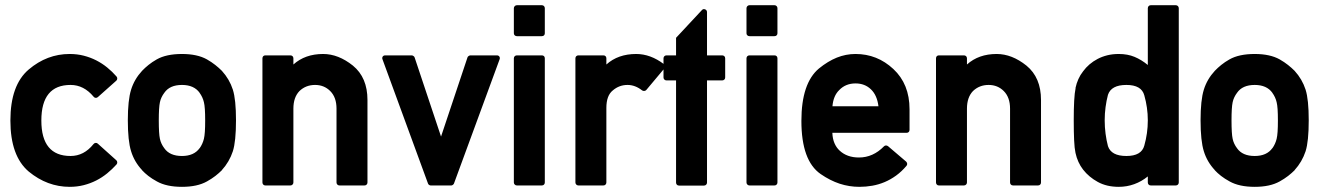

<svg xmlns="http://www.w3.org/2000/svg" viewBox="-20 -722 5163 748"><path d="M433.1 -97.7Q436.5 -94.7 436.8 -89.8Q437 -85 434.1 -81.5Q417 -62.5 397.2 -46.4Q377.4 -30.3 354.7 -18.8Q332 -7.3 306.2 -0.7Q280.3 5.9 251.5 5.9Q164.1 5.9 91.8 -53.7Q20.5 -114.3 20.5 -252.4Q20.5 -390.6 91.8 -451.2Q163.1 -511.7 251.5 -511.7Q280.3 -511.7 306.2 -505.1Q332 -498.5 355 -486.8Q377.9 -475.1 397.7 -459Q417.5 -442.9 434.1 -423.8Q437 -420.4 436.8 -415.5Q436.5 -410.6 433.1 -407.7L361.3 -343.8Q357.4 -340.3 352.5 -340.8Q347.7 -341.3 344.7 -345.2Q306.6 -391.1 254.9 -391.1Q141.1 -391.1 141.1 -252.4Q141.1 -114.3 254.9 -114.3Q307.1 -114.3 344.2 -160.6Q347.2 -164.6 352.3 -165.3Q357.4 -166 361.3 -162.1Z M478 -253.4Q478 -332 490.7 -372.6Q503.4 -413.6 533.7 -446.3Q544.9 -458 558.8 -469.2Q572.8 -480.5 590.8 -490.7Q627.9 -511.7 689 -511.7Q748.5 -511.7 786.1 -490.7Q804.7 -480 818.8 -468.8Q833 -457.5 844.2 -446.3Q874 -413.6 887.2 -372.6Q899.4 -334 899.4 -253.4Q899.4 -171.4 887.2 -132.8Q873.5 -91.3 844.2 -59.1H844.7Q833.5 -47.9 819.1 -36.6Q804.7 -25.4 786.1 -15.1Q748.5 5.9 689 5.9Q628.9 5.9 591.3 -15.1Q572.3 -25.4 557.9 -36.6Q543.5 -47.9 533.2 -59.1H533.7Q503.4 -91.3 490.7 -132.8Q478 -173.3 478 -253.4ZM779.3 -252.4Q779.3 -278.8 778.1 -296.4Q776.9 -314 774.4 -323.7Q770 -343.3 757.3 -360.8L757.8 -360.4Q735.8 -391.1 689 -391.1Q641.1 -391.1 620.1 -360.4Q613.8 -352.1 609.4 -342.8Q605 -333.5 603 -323.7Q598.6 -303.7 598.6 -253.4Q598.6 -200.7 603 -181.2Q605 -171.4 609.4 -162.1Q613.8 -152.8 620.1 -144.5Q641.1 -114.3 689 -114.3Q735.8 -114.3 757.8 -145V-144.5Q769.5 -161.1 774.4 -181.2Q776.9 -191.4 778.1 -209Q779.3 -226.6 779.3 -252.4Z M1013.7 0.5Q1008.8 0.5 1005.6 -2.9Q1002.4 -6.3 1002.4 -11.2V-494.6Q1002.4 -500 1005.6 -503.2Q1008.8 -506.3 1013.7 -506.3H1111.3Q1116.2 -506.3 1119.6 -503.2Q1123 -500 1123 -494.6V-470.7Q1168.5 -511.7 1238.8 -511.7Q1298.3 -511.7 1355 -466.3Q1411.6 -419.9 1411.6 -332.5V-11.2Q1411.6 -6.3 1408.4 -2.9Q1405.3 0.5 1399.9 0.5H1302.7Q1297.4 0.5 1294.2 -2.9Q1291 -6.3 1291 -11.2V-298.8Q1291 -342.8 1266.6 -367.2Q1242.7 -391.1 1207.5 -391.1Q1171.4 -391.1 1146.5 -367.2Q1123 -342.8 1123 -298.8V-11.2Q1123 -6.3 1119.6 -2.9Q1116.2 0.5 1111.3 0.5Z M1657.7 0.5Q1654.8 0.5 1651.6 -1.7Q1648.4 -3.9 1647.5 -6.8L1470.2 -490.7Q1467.8 -496.6 1470.9 -501.5Q1474.1 -506.3 1481 -506.3H1584Q1586.9 -506.3 1590.6 -503.9Q1594.2 -501.5 1595.2 -498.5L1698.2 -189.9L1801.3 -498.5Q1802.2 -501.5 1805.9 -503.9Q1809.6 -506.3 1812.5 -506.3H1915.5Q1922.4 -506.3 1925.5 -501.5Q1928.7 -496.6 1926.3 -490.7L1748.5 -6.8Q1747.6 -4.4 1744.4 -2Q1741.2 0.5 1738.3 0.5Z M1993.7 0.5Q1988.8 0.5 1985.4 -2.9Q1981.9 -6.3 1981.9 -11.2V-494.6Q1981.9 -500 1985.4 -503.2Q1988.8 -506.3 1993.7 -506.3H2090.8Q2096.2 -506.3 2099.4 -503.2Q2102.5 -500 2102.5 -494.6V-11.2Q2102.5 -6.3 2099.4 -2.9Q2096.2 0.5 2090.8 0.5ZM1993.7 -581.1Q1988.8 -581.1 1985.4 -584.2Q1981.9 -587.4 1981.9 -592.3V-689.9Q1981.9 -694.8 1985.4 -698.2Q1988.8 -701.7 1993.7 -701.7H2090.8Q2096.2 -701.7 2099.4 -698.2Q2102.5 -694.8 2102.5 -689.9V-592.3Q2102.5 -587.4 2099.4 -584.2Q2096.2 -581.1 2090.8 -581.1Z M2233.4 0.5Q2228.5 0.5 2225.1 -2.9Q2221.7 -6.3 2221.7 -11.2V-494.6Q2221.7 -500 2225.1 -503.2Q2228.5 -506.3 2233.4 -506.3H2330.6Q2335.9 -506.3 2339.1 -503.2Q2342.3 -500 2342.3 -494.6V-470.7Q2387.7 -511.7 2458.5 -511.7Q2514.2 -511.7 2566.4 -472.2Q2570.3 -469.2 2570.8 -464.4Q2571.3 -459.5 2568.4 -455.6L2498 -371.6Q2495.1 -368.2 2490.5 -367.7Q2485.8 -367.2 2481.9 -369.6Q2454.6 -391.1 2424.8 -391.1Q2392.1 -391.1 2367.2 -369.6Q2342.3 -349.6 2342.3 -301.8V-11.2Q2342.3 -6.3 2339.1 -2.9Q2335.9 0.5 2330.6 0.5Z M2625.5 1Q2620.1 1 2616.9 -2.4Q2613.8 -5.9 2613.8 -10.7V-408.7H2576.7Q2571.8 -408.7 2568.4 -411.9Q2564.9 -415 2564.9 -420.4V-494.6Q2564.9 -500 2568.4 -503.2Q2571.8 -506.3 2576.7 -506.3H2613.8V-574.7L2714.4 -682.6Q2719.7 -688.5 2727.1 -685.5Q2734.4 -682.6 2734.4 -674.3V-506.3H2793.5Q2798.3 -506.3 2801.8 -503.2Q2805.2 -500 2805.2 -494.6V-420.4Q2805.2 -415 2801.8 -411.9Q2798.3 -408.7 2793.5 -408.7H2734.4V-10.7Q2734.4 -5.9 2731 -2.4Q2727.5 1 2722.7 1Z M2899.9 0.5Q2895 0.5 2891.6 -2.9Q2888.2 -6.3 2888.2 -11.2V-494.6Q2888.2 -500 2891.6 -503.2Q2895 -506.3 2899.9 -506.3H2997.1Q3002.4 -506.3 3005.6 -503.2Q3008.8 -500 3008.8 -494.6V-11.2Q3008.8 -6.3 3005.6 -2.9Q3002.4 0.5 2997.1 0.5ZM2899.9 -581.1Q2895 -581.1 2891.6 -584.2Q2888.2 -587.4 2888.2 -592.3V-689.9Q2888.2 -694.8 2891.6 -698.2Q2895 -701.7 2899.9 -701.7H2997.1Q3002.4 -701.7 3005.6 -698.2Q3008.8 -694.8 3008.8 -689.9V-592.3Q3008.8 -587.4 3005.6 -584.2Q3002.4 -581.1 2997.1 -581.1Z M3523.4 -216.3Q3523.4 -210.9 3520.3 -207.8Q3517.1 -204.6 3512.2 -204.6H3222.7Q3223.6 -181.2 3231 -164.1Q3238.3 -147 3251 -135.3Q3279.8 -108.4 3326.2 -108.4Q3381.3 -108.4 3423.8 -151.9Q3427.2 -155.3 3431.6 -155.3Q3436 -155.3 3439.9 -152.3L3510.3 -92.3Q3513.7 -88.9 3514.2 -84.2Q3514.6 -79.6 3511.7 -76.2Q3492.7 -53.7 3471.2 -38.1Q3449.7 -22.5 3426.5 -12.7Q3403.3 -2.9 3378.4 1.5Q3353.5 5.9 3328.1 5.9Q3288.6 5.9 3251.2 -6.3Q3213.9 -18.6 3177.2 -43.9Q3102.1 -95.7 3102.1 -251Q3102.1 -397.9 3170.4 -455.1Q3205.1 -483.4 3240.2 -497.6Q3275.4 -511.7 3313 -511.7Q3397.5 -511.7 3460.4 -453.1Q3523.4 -394.5 3523.4 -296.4ZM3402.3 -308.1Q3397 -351.1 3373 -374Q3349.1 -397 3313 -397Q3274.4 -397 3249.5 -371.1Q3226.6 -349.1 3223.1 -308.1Z M3637.7 0.5Q3632.8 0.5 3629.6 -2.9Q3626.5 -6.3 3626.5 -11.2V-494.6Q3626.5 -500 3629.6 -503.2Q3632.8 -506.3 3637.7 -506.3H3735.4Q3740.2 -506.3 3743.7 -503.2Q3747.1 -500 3747.1 -494.6V-470.7Q3792.5 -511.7 3862.8 -511.7Q3922.4 -511.7 3979 -466.3Q4035.6 -419.9 4035.6 -332.5V-11.2Q4035.6 -6.3 4032.5 -2.9Q4029.3 0.5 4023.9 0.5H3926.8Q3921.4 0.5 3918.2 -2.9Q3915 -6.3 3915 -11.2V-298.8Q3915 -342.8 3890.6 -367.2Q3866.7 -391.1 3831.5 -391.1Q3795.4 -391.1 3770.5 -367.2Q3747.1 -342.8 3747.1 -298.8V-11.2Q3747.1 -6.3 3743.7 -2.9Q3740.2 0.5 3735.4 0.5Z M4463.4 0.5Q4458 0.5 4454.8 -2.9Q4451.7 -6.3 4451.7 -11.2V-34.7Q4427.7 -15.1 4398.9 -4.6Q4370.1 5.9 4338.4 5.9Q4291.5 5.9 4256.8 -13.2Q4222.2 -32.2 4199.7 -61Q4189 -74.7 4181.4 -91.3Q4173.8 -107.9 4169.9 -126.5Q4166 -144 4164.6 -175.8Q4163.1 -207.5 4163.1 -253.4Q4163.1 -297.9 4164.8 -329.1Q4166.5 -360.4 4170.4 -378.9H4169.9Q4173.8 -397.5 4181.2 -413.8Q4188.5 -430.2 4199.7 -444.3Q4210.4 -459 4224.6 -471.2Q4238.8 -483.4 4256.1 -492.4Q4273.4 -501.5 4293.9 -506.6Q4314.5 -511.7 4338.4 -511.7Q4373 -511.7 4399.9 -500.5Q4426.8 -489.3 4451.7 -468.8V-689.9Q4451.7 -694.8 4454.8 -698.2Q4458 -701.7 4463.4 -701.7H4560.5Q4565.9 -701.7 4569.1 -698.2Q4572.3 -694.8 4572.3 -689.9V-11.2Q4572.3 -6.3 4569.1 -2.9Q4565.9 0.5 4560.5 0.5ZM4368.2 -391.1Q4309.1 -391.1 4296.4 -352.5Q4290.5 -330.1 4287.1 -304.9Q4283.7 -279.8 4283.7 -253.4Q4283.7 -226.6 4287.1 -200.9Q4290.5 -175.3 4296.4 -152.8Q4309.1 -114.3 4368.2 -114.3Q4427.2 -114.3 4438 -154.8Q4444.8 -178.7 4448.2 -203.1Q4451.7 -227.5 4451.7 -253.4Q4451.7 -278.3 4448.2 -302.5Q4444.8 -326.7 4438 -350.6Q4427.2 -391.1 4368.2 -391.1Z M4657.2 -253.4Q4657.2 -332 4669.9 -372.6Q4682.6 -413.6 4712.9 -446.3Q4724.1 -458 4738 -469.2Q4752 -480.5 4770 -490.7Q4807.1 -511.7 4868.2 -511.7Q4927.7 -511.7 4965.3 -490.7Q4983.9 -480 4998 -468.8Q5012.2 -457.5 5023.4 -446.3Q5053.2 -413.6 5066.4 -372.6Q5078.6 -334 5078.6 -253.4Q5078.6 -171.4 5066.4 -132.8Q5052.7 -91.3 5023.4 -59.1H5023.9Q5012.7 -47.9 4998.3 -36.6Q4983.9 -25.4 4965.3 -15.1Q4927.7 5.9 4868.2 5.9Q4808.1 5.9 4770.5 -15.1Q4751.5 -25.4 4737.1 -36.6Q4722.7 -47.9 4712.4 -59.1H4712.9Q4682.6 -91.3 4669.9 -132.8Q4657.2 -173.3 4657.2 -253.4ZM4958.5 -252.4Q4958.5 -278.8 4957.3 -296.4Q4956.1 -314 4953.6 -323.7Q4949.2 -343.3 4936.5 -360.8L4937 -360.4Q4915 -391.1 4868.2 -391.1Q4820.3 -391.1 4799.3 -360.4Q4793 -352.1 4788.6 -342.8Q4784.2 -333.5 4782.2 -323.7Q4777.8 -303.7 4777.8 -253.4Q4777.8 -200.7 4782.2 -181.2Q4784.2 -171.4 4788.6 -162.1Q4793 -152.8 4799.3 -144.5Q4820.3 -114.3 4868.2 -114.3Q4915 -114.3 4937 -145V-144.5Q4948.7 -161.1 4953.6 -181.2Q4956.1 -191.4 4957.3 -209Q4958.5 -226.6 4958.5 -252.4Z"/></svg>

Font: Alte DIN 1451 Mittelschrift
Style: Bold
Weight: 700
Designer: Peter Wiegel
Foundry: Peter Wiegel
Version: Version 1.003